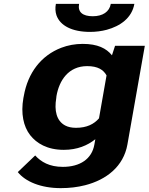

<svg xmlns="http://www.w3.org/2000/svg" viewBox="-20 -765 769 993"><path d="M473 -45 468 -17C455 57 394 98 305 98C235 98 192 72 162 39L72 125C111 174 191 208 294 208C339 208 381 203 420 193C530 165 619 96 639 -18L729 -528H575L559 -479C530 -515 485 -538 408 -538C368 -538 331 -531 297 -518C193 -478 124 -389 103 -268L101 -258C87 -178 101 -111 136 -66C169 -24 224 10 310 10C380 10 433 -13 473 -45ZM531 -375 492 -153C466 -123 429 -104 373 -104C351 -104 332 -108 317 -116C272 -140 260 -193 271 -258L272 -268C286 -349 334 -423 431 -423C486 -423 515 -404 531 -375ZM460 -681C408 -681 381 -702 389 -745H269C265 -724 266 -704 272 -686C291 -632 353 -600 446 -600C476 -600 506 -604 532 -611C602 -630 662 -672 675 -745H553C546 -704 511 -681 460 -681Z"/></svg>

Font: Asimov
Style: XWidIt
Weight: 500
Designer: Google
Version: Version 2.000980; 2014